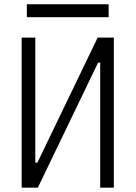

<svg xmlns="http://www.w3.org/2000/svg" viewBox="-20 -867 626 887"><path d="M80.1 0H154.8L433.1 -577.6H442.9V0H505.9V-693.4H431.2L152.8 -115.7H143.1V-693.4H80.1ZM104 -787.6H481.9V-847.2H104Z"/></svg>

Font: Cascadia Code Light
Style: Regular
Weight: 300
Monospace: yes
Designer: Aaron Bell
Foundry: Saja Typeworks
Version: Version 2404.023